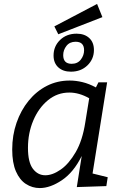

<svg xmlns="http://www.w3.org/2000/svg" viewBox="-20 -946 625 975"><path d="M182 9Q144 9 112 -11.5Q80 -32 61 -75.5Q42 -119 42 -187Q42 -259 64 -322.5Q86 -386 125.5 -434.5Q165 -483 218 -510Q271 -537 334 -537Q365 -537 398.5 -529Q432 -521 467 -502L480 -528H524L450 -65L527 -46L520 -1L370 4L395 -154Q354 -71 294.5 -31Q235 9 182 9ZM210 -56Q247 -56 288.5 -85Q330 -114 364.5 -173.5Q399 -233 413 -324L433 -447Q382 -476 332 -476Q271 -476 223.5 -437Q176 -398 149 -334Q122 -270 122 -195Q122 -122 147 -89Q172 -56 210 -56ZM276 -772 256 -812 473 -926 500 -859ZM340 -582Q300 -582 276 -604Q252 -626 252 -664Q252 -711 285 -743Q318 -775 369 -775Q409 -775 433 -753Q457 -731 457 -692Q457 -646 424 -614Q391 -582 340 -582ZM344 -622Q374 -622 390.5 -643.5Q407 -665 407 -691Q407 -734 364 -734Q334 -734 317.5 -713Q301 -692 301 -666Q301 -622 344 -622Z"/></svg>

Font: Bitter
Style: Italic
Weight: 400
Italic angle: -9°
Designer: Sol Matas, and Bitter project Authors
Foundry: Sol Matas
Version: Version 2.001